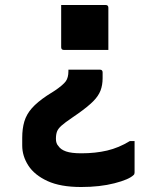

<svg xmlns="http://www.w3.org/2000/svg" viewBox="-20 -567 640 769"><path d="M225 -547H403Q414 -547 414 -536V-367H236Q225 -367 225 -378ZM305 182Q222 182 170 158Q118 134 93.5 96Q69 58 69 16V-15Q69 -52 77.5 -80.5Q86 -109 107.5 -133.5Q129 -158 168 -184L201 -205Q233 -227 243.5 -241.5Q254 -256 254 -282V-288H380Q391 -288 391 -277V-254Q391 -226 382.5 -204Q374 -182 353 -161Q332 -140 294 -113L268 -95Q240 -76 226.5 -64Q213 -52 208.5 -40.5Q204 -29 204 -11Q204 8 214 18Q223 32 244.5 39.5Q266 47 306 47Q362 47 409 36Q456 25 500 -2H519V124Q519 131 515 134Q497 152 438.5 167Q380 182 305 182Z"/></svg>

Font: Recursive Sn Lnr St
Style: Bold
Weight: 700
Version: Version 1.079;hotconv 1.0.112;makeotfexe 2.5.65598; ttfautoh